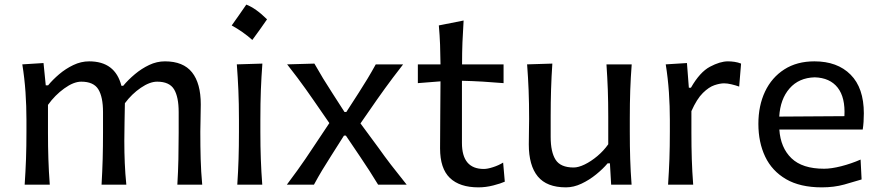

<svg xmlns="http://www.w3.org/2000/svg" viewBox="-20 -808 3845 840"><path d="M755.9 0Q759.3 -58.1 760.5 -111.8Q761.7 -165.5 761.7 -227.5V-317.4Q761.7 -383.8 741.5 -417.2Q721.2 -450.7 667.5 -450.7Q635.3 -450.7 595.9 -423.8Q556.6 -397 526.4 -356.4Q525.9 -322.3 524.9 -274.4Q523.9 -226.6 523.9 -191.9Q523.9 -140.1 525.9 -94.5Q527.8 -48.8 532.7 0H424.3Q427.7 -58.1 429.2 -111.8Q430.7 -165.5 430.7 -227.5V-317.4Q430.7 -383.8 410.2 -417.2Q389.6 -450.7 335.4 -450.7Q302.2 -450.7 261.2 -421.1Q220.2 -391.6 189.9 -349.1V-227.5Q189.9 -165.5 191.7 -111.8Q193.4 -58.1 197.8 0H87.9Q91.8 -58.1 93.8 -112.3Q95.7 -166.5 95.7 -231.9V-284.7Q95.7 -342.8 91.6 -404.3Q87.4 -465.8 77.6 -526.4L170.4 -532.2L180.2 -434.6H190.4Q210.4 -459 238.8 -483.2Q267.1 -507.3 300.8 -523.4Q334.5 -539.6 370.1 -539.6Q483.9 -539.6 511.2 -432.6H519Q541 -459 570.1 -483.4Q599.1 -507.8 632.6 -523.7Q666 -539.6 701.7 -539.6Q781.7 -539.6 820.1 -491.5Q858.4 -443.4 858.4 -351.1Q858.4 -316.9 857.4 -286.4Q856.4 -255.9 856.4 -231.9Q856.4 -166.5 857.9 -112.3Q859.4 -58.1 864.7 0Z M1057.6 -787.9Q1099.5 -771.8 1148.3 -723.4Q1132.8 -700.9 1116.9 -678.6Q1101.1 -656.3 1083.9 -633.2Q1043.1 -669.7 993.7 -696.6Q1010.3 -720.2 1025.9 -742.2Q1041.5 -764.3 1057.6 -787.9ZM1018.1 0Q1022 -58.1 1023.7 -112.3Q1025.4 -166.5 1025.4 -231.9V-284.7Q1025.4 -356 1022.9 -412.4Q1020.5 -468.8 1016.1 -526.4L1127.9 -529.8Q1123.5 -470.7 1121.3 -414.1Q1119.1 -357.4 1119.1 -284.7V-231.9Q1119.1 -166.5 1121.1 -112.3Q1123 -58.1 1127.4 0Z M1234.9 0Q1261.7 -35.6 1280.8 -62.3Q1299.8 -88.9 1315.9 -112.3Q1332 -135.7 1349.6 -162.6L1420.9 -269.5L1352.1 -369.1Q1333.5 -396 1316.9 -419.2Q1300.3 -442.4 1281.2 -468Q1262.2 -493.7 1236.3 -526.4L1355.5 -529.8Q1376 -493.7 1394 -464.1Q1412.1 -434.6 1433.6 -401.4L1487.3 -317.9H1495.1L1549.3 -401.9Q1570.3 -434.6 1587.4 -462.9Q1604.5 -491.2 1624 -526.4H1743.7Q1717.3 -492.2 1698.7 -467.8Q1680.2 -443.4 1664.6 -421.6Q1648.9 -399.9 1629.9 -373L1557.1 -268.1L1635.3 -162.1Q1662.6 -123.5 1690.2 -87.6Q1717.8 -51.8 1759.3 0H1634.3Q1614.3 -33.2 1596.2 -61Q1578.1 -88.9 1555.2 -123L1493.2 -214.8H1484.9L1429.2 -127Q1406.7 -91.8 1389.6 -63.5Q1372.6 -35.2 1353.5 0Z M2073.2 11.7Q1991.2 11.7 1948.2 -29.5Q1905.3 -70.8 1905.3 -158.7Q1905.3 -238.8 1906.2 -314Q1907.2 -389.2 1907.2 -452.1L1808.1 -444.3V-526.4H1907.2Q1906.7 -571.8 1905.3 -612.5Q1903.8 -653.3 1899.9 -696.8L2008.3 -718.3Q2004.9 -665.5 2003.2 -622.3Q2001.5 -579.1 2001.5 -526.4H2183.1V-444.3Q2138.2 -448.2 2092 -450.9Q2045.9 -453.6 2001 -454.6V-182.6Q2001 -68.8 2096.7 -68.8Q2112.8 -68.8 2137.2 -76.7Q2161.6 -84.5 2181.2 -96.7L2188.5 -13.2Q2171.4 -5.4 2138.4 3.2Q2105.5 11.7 2073.2 11.7Z M2456.1 11.7Q2372.1 11.7 2332.8 -36.1Q2293.5 -84 2293.5 -176.3Q2293.5 -210.9 2294.2 -236.8Q2294.9 -262.7 2294.9 -288.1Q2294.9 -357.4 2292.7 -413.1Q2290.5 -468.8 2286.1 -526.4L2396.5 -529.8Q2392.6 -472.2 2390.9 -416.3Q2389.2 -360.4 2389.2 -298.3V-209Q2389.2 -142.6 2410.9 -108.9Q2432.6 -75.2 2489.7 -75.2Q2510.7 -75.2 2538.3 -88.6Q2565.9 -102.1 2593.5 -125.2Q2621.1 -148.4 2641.1 -176.8V-298.3Q2641.1 -360.4 2639.2 -414.6Q2637.2 -468.8 2633.3 -526.4H2743.7Q2739.3 -468.8 2737.3 -413.1Q2735.4 -357.4 2735.4 -288.1V-231.9Q2735.4 -166.5 2737.1 -112.3Q2738.8 -58.1 2743.2 0H2653.8L2648.4 -93.3H2638.2Q2618.2 -69.3 2588.1 -44.9Q2558.1 -20.5 2523.9 -4.4Q2489.7 11.7 2456.1 11.7Z M2902.8 0Q2906.7 -58.1 2908.7 -112.3Q2910.6 -166.5 2910.6 -231.9V-284.7Q2910.6 -342.8 2906.5 -404.3Q2902.3 -465.8 2892.6 -526.4L2985.4 -532.2L2993.7 -424.3H3002.9Q3042 -492.7 3086.2 -516.1Q3130.4 -539.6 3164.6 -539.6Q3178.7 -539.6 3193.6 -537.4Q3208.5 -535.2 3222.2 -529.8L3213.9 -429.2Q3197.3 -435.1 3179.7 -439.2Q3162.1 -443.4 3147.9 -443.4Q3129.9 -443.4 3105.7 -435.3Q3081.5 -427.2 3055.2 -401.4Q3028.8 -375.5 3004.9 -321.8V-227.5Q3004.9 -165.5 3006.6 -111.8Q3008.3 -58.1 3012.7 0Z M3575.7 11.7Q3480.5 11.7 3418.9 -24.2Q3357.4 -60.1 3327.6 -122.8Q3297.9 -185.5 3297.9 -266.1Q3297.9 -345.7 3327.1 -407.5Q3356.4 -469.2 3411.4 -504.4Q3466.3 -539.6 3543 -539.6Q3643.6 -539.6 3701.4 -481.4Q3759.3 -423.3 3759.3 -312Q3759.3 -272.5 3754.4 -241.2H3389.6Q3395 -161.6 3442.6 -115.7Q3490.2 -69.8 3585.4 -69.8Q3617.2 -69.8 3660.4 -80.8Q3703.6 -91.8 3745.1 -109.9L3749.5 -22.9Q3718.3 -13.2 3673.6 -0.7Q3628.9 11.7 3575.7 11.7ZM3674.3 -299.8Q3678.7 -381.3 3644.8 -424.6Q3610.8 -467.8 3544.4 -469.7Q3475.1 -467.8 3434.3 -421.1Q3393.6 -374.5 3389.2 -297.9Z"/></svg>

Font: Pinar-FD Medium
Style: Regular
Weight: 500
Designer: Amin Abedi
Version: Version 3.000